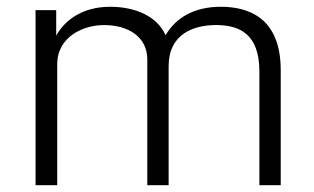

<svg xmlns="http://www.w3.org/2000/svg" viewBox="-20 -547 927 567"><path d="M85 0H149V-357C149 -440 228 -473 287 -473C358 -473 415 -439 415 -371V0H478V-352C478 -446 551 -473 618 -473C688 -473 746 -446 746 -336V0H809V-340C809 -496 712 -527 632 -527C555 -527 500 -496 469 -443C444 -499 380 -527 305 -527C224 -527 172 -488 146 -442V-517H85Z"/></svg>

Font: United Sans ExtraLight
Style: Regular
Weight: 200
Designer: Pablo Impallari, Rodrigo Fuenzalida (Modified by Dan O. Williams)
Version: Version 1.000;PS 001.000;hotconv 1.0.88;makeotf.lib2.5.64775